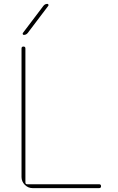

<svg xmlns="http://www.w3.org/2000/svg" viewBox="-20 -970 607 990"><path d="M103 -790Q99 -790 97.5 -793.5Q96 -797 98 -800L204 -940Q212 -950 224 -950Q228 -950 229.5 -946.5Q231 -943 229 -940L123 -800Q115 -790 103 -790ZM148 0Q125 0 108 -17Q91 -34 91 -57V-720Q91 -730 101 -730Q111 -730 111 -720V-29Q111 -20 120 -20H491Q501 -20 501 -10Q501 0 491 0Z"/></svg>

Font: Rounded Mplus 1c Thin
Style: Regular
Weight: 250
Version: Version 1.059.20150529